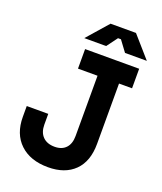

<svg xmlns="http://www.w3.org/2000/svg" viewBox="-161 -991 933 1108"><g transform="rotate(20 305.0 -437.0)"><path d="M267 14Q158 14 95 -45.5Q32 -105 32 -210V-276H164V-210Q164 -163 190 -136.5Q216 -110 263 -110Q307 -110 331.5 -136Q356 -162 356 -210V-580H236V-700H568V-580H488V-210Q488 -102 429.5 -44Q371 14 267 14ZM344 -758H210L324 -888H480L594 -758H460L411 -824H393Z"/></g></svg>

Font: Rootstock Sans Headline
Style: Bold
Weight: 700
Designer: Florian Karsten
Foundry: Florian Karsten
Version: Version 2.000;FEAKit 1.0